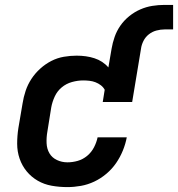

<svg xmlns="http://www.w3.org/2000/svg" viewBox="-20 -755 726 783"><path d="M255 8Q222 8 191 2.5Q160 -3 134 -18Q108 -33 89 -56Q70 -79 60 -108Q50 -137 50 -169Q50 -201 55 -233L72 -333Q76 -359 84.5 -384.5Q93 -410 108 -433Q123 -456 144 -475Q165 -494 189.5 -506.5Q214 -519 240.5 -523.5Q267 -528 292 -528H293Q312 -528 330 -525.5Q348 -523 365 -517.5Q382 -512 396.5 -502.5Q411 -493 422 -480L435 -556Q439 -580 447.5 -604.5Q456 -629 471 -650.5Q486 -672 507 -689Q528 -706 552 -716.5Q576 -727 601 -731Q626 -735 651 -735H686V-635H651Q635 -635 618 -630.5Q601 -626 587 -615Q573 -604 565 -588Q557 -572 555 -556L519 -339H399L407 -389Q401 -400 391 -407.5Q381 -415 369.5 -419.5Q358 -424 345 -425.5Q332 -427 319 -427Q297 -427 273.5 -420.5Q250 -414 231.5 -398.5Q213 -383 203 -361Q193 -339 189 -317L173 -217Q169 -194 170 -171Q171 -148 181.5 -130Q192 -112 212 -102.5Q232 -93 255 -93Q276 -93 297 -99Q318 -105 335.5 -119.5Q353 -134 363.5 -154.5Q374 -175 378 -195H497Q492 -168 481 -141Q470 -114 453.5 -90Q437 -66 414 -46.5Q391 -27 364.5 -14.5Q338 -2 310 3Q282 8 255 8Z"/></svg>

Font: Iosevka SS04 Extended Oblique
Style: Bold
Weight: 700
Width: 7
Italic angle: -9°
Monospace: yes
Designer: Belleve Invis
Foundry: Belleve Invis
Version: Version 19.0.0; ttfautohint (v1.8.4)